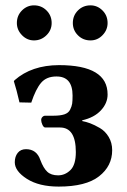

<svg xmlns="http://www.w3.org/2000/svg" viewBox="-20 -687 474 717"><path d="M252 -601.1Q252 -628.9 271 -647.9Q290 -667 317.9 -667Q343.8 -667 362.8 -647.9Q381.8 -628.9 381.8 -601.1Q381.8 -575.2 363 -555.7Q344.2 -536.1 317.9 -536.1Q290 -536.1 271 -555.2Q252 -574.2 252 -601.1ZM43 -601.1Q43 -628.9 62 -647.9Q81.1 -667 106.9 -667Q134.8 -667 153.8 -647.9Q172.9 -628.9 172.9 -601.1Q172.9 -574.2 153.3 -555.2Q133.8 -536.1 106.9 -536.1Q81.1 -536.1 62 -555.7Q43 -575.2 43 -601.1ZM200.2 -443.8Q382.3 -443.8 381.8 -334Q381.8 -301.8 356.9 -274.9Q332 -248 287.1 -237.8V-234.9Q300.8 -232.4 316.7 -226.6Q332.5 -220.7 352.8 -209Q373 -197.3 386 -175.5Q398.9 -153.8 398.9 -126Q398.9 -66.9 349.9 -28.6Q300.8 9.8 199.2 9.8Q126 9.8 80.6 -19Q35.2 -47.9 35.2 -81.1Q35.2 -102.1 46.1 -116Q57.1 -129.9 77.1 -129.9Q117.2 -129.9 130.9 -88.9Q142.1 -59.1 156.5 -45.7Q170.9 -32.2 197 -32.2Q223.1 -32.2 243.2 -52Q263.2 -71.8 263.2 -119.1Q263.2 -210.9 204.1 -210.9H148.9Q143.1 -210.9 138.4 -220.9Q133.8 -231 133.8 -238.8Q133.8 -245.6 138.4 -250.2Q143.1 -254.9 148.9 -254.9H180.2Q205.1 -254.9 220.5 -260Q235.8 -265.1 241.9 -277.6Q248 -290 249.5 -300Q251 -310.1 251 -330.1Q251 -401.9 190.4 -401.4Q153.8 -401.4 133.8 -378.2Q113.8 -355 96.7 -303.7L52.7 -304.7Q42 -351.6 31.7 -383.8L34.7 -387.7Q98.1 -443.4 200.2 -443.8Z"/></svg>

Font: Linux Biolinum
Style: Bold
Weight: 700
Designer: Philipp H. Poll
Foundry: Philipp H. Poll
Version: Version 1.3.2 ; ttfautohint (v0.9)